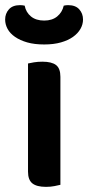

<svg xmlns="http://www.w3.org/2000/svg" viewBox="-41 -720 343 747"><path d="M194 -1Q186 1 171 4Q156 7 138 7Q102 7 85 -6.5Q68 -20 68 -52V-473Q76 -475 91 -477.5Q106 -480 124 -480Q160 -480 177 -467Q194 -454 194 -421ZM131 -640Q162 -640 181.5 -656Q201 -672 207 -698Q212 -699 215.5 -699.5Q219 -700 224 -700Q253 -700 267.5 -683.5Q282 -667 282 -644Q282 -625 272 -607.5Q262 -590 243 -576.5Q224 -563 196 -555Q168 -547 131 -547Q93 -547 65 -555Q37 -563 17.5 -576.5Q-2 -590 -11.5 -607.5Q-21 -625 -21 -644Q-21 -667 -6.5 -683.5Q8 -700 37 -700Q42 -700 46 -699.5Q50 -699 55 -698Q60 -672 79.5 -656Q99 -640 131 -640Z"/></svg>

Font: Baloo Bhai 2 SemiBold
Style: Regular
Weight: 600
Designer: Supriya Tembe, Noopur Datye and Ek Type
Foundry: Ek Type
Version: Version 1.640;PS 1.000;hotconv 16.6.51;makeotf.lib2.5.65220;